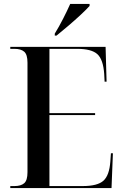

<svg xmlns="http://www.w3.org/2000/svg" viewBox="-20 -951 626 971"><path d="M32 0V-10H53Q86 -10 102.5 -24.5Q119 -39 119 -80V-634Q119 -675 102.5 -689.5Q86 -704 53 -704H32V-714H514L519 -538H509L507 -577Q502 -650 472.5 -677Q443 -704 370 -704H230V-379H461V-369H230V-10H398Q473 -10 503 -37Q533 -64 538 -134L541 -176H551L544 0ZM257 -781Q278 -815 299 -856Q320 -897 335 -931H433V-921Q418 -904 388.5 -876.5Q359 -849 325.5 -820.5Q292 -792 266 -771H257Z"/></svg>

Font: Noto Serif Display SemiCondensed Medium
Style: Regular
Weight: 500
Width: 4
Designer: Monotype Design Team
Foundry: Monotype Imaging Inc.
Version: Version 2.009